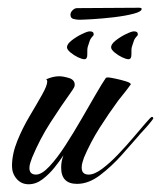

<svg xmlns="http://www.w3.org/2000/svg" viewBox="-20 -472 416 496"><path d="M54 4Q35 4 23 -10Q11 -24 11 -43Q11 -74 24.5 -107.5Q38 -141 56.5 -172Q75 -203 88.5 -227Q102 -251 102 -261Q102 -266 99 -267Q117 -275 133 -275Q143 -275 158 -270.5Q173 -266 173 -253Q173 -249 171 -245.5Q169 -242 167 -239Q137 -197 110 -155Q83 -113 63 -65Q61 -59 58.5 -52Q56 -45 56 -38Q56 -21 73 -21Q88 -21 108 -42.5Q128 -64 149 -96.5Q170 -129 190.5 -164.5Q211 -200 227.5 -228.5Q244 -257 253 -270Q254 -272 259 -272Q263 -272 277.5 -269Q292 -266 305 -262Q318 -258 318 -254Q318 -253 317 -253Q310 -243 302 -233Q294 -223 286 -213Q261 -179 237.5 -142Q214 -105 197 -65Q195 -59 193 -52.5Q191 -46 191 -39Q191 -21 209 -21Q224 -21 244 -36Q264 -51 285 -73Q306 -95 325 -117.5Q344 -140 357 -155Q370 -170 372 -170Q376 -170 376 -166Q376 -165 367.5 -154.5Q359 -144 349.5 -134Q340 -124 338 -121Q320 -100 294 -71Q268 -42 238.5 -19.5Q209 3 179 3Q138 3 138 -39Q138 -56 144 -71Q135 -57 121 -39.5Q107 -22 90 -9Q73 4 54 4ZM312 -319Q306 -319 295.5 -324Q285 -329 276 -336.5Q267 -344 267 -350Q267 -358 279 -367.5Q291 -377 305.5 -384Q320 -391 326 -391Q336 -391 336 -384Q336 -381 335 -380Q328 -373 326 -367Q324 -361 321 -352Q319 -346 319.5 -332.5Q320 -319 312 -319ZM198 -319Q192 -319 181.5 -324Q171 -329 162 -336.5Q153 -344 153 -350Q153 -358 165 -367.5Q177 -377 191.5 -384Q206 -391 212 -391Q222 -391 222 -384Q222 -381 221 -380Q214 -373 212 -367Q210 -361 207 -352Q205 -346 205.5 -332.5Q206 -319 198 -319ZM185 -421Q178 -421 170 -423Q162 -425 162 -434Q162 -440 167.5 -445.5Q173 -451 179 -451L340 -452Q341 -452 343.5 -451.5Q346 -451 346 -449Q346 -442 325 -436.5Q304 -431 274.5 -427.5Q245 -424 219.5 -422.5Q194 -421 185 -421Z"/></svg>

Font: Caramel
Style: Regular
Weight: 400
Designer: Robert E. Leuschke
Foundry: Robert E. Leuschke
Version: Version 1.010